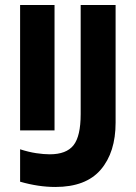

<svg xmlns="http://www.w3.org/2000/svg" viewBox="-20 -734 540 764"><path d="M200 10Q322 10 381 -59Q440 -128 440 -246V-714H301V-280Q301 -192 272.5 -156Q244 -120 178 -120Q154 -120 124 -124.5Q94 -129 60 -140V-11Q133 10 200 10ZM60 -215H197V-714H60Z"/></svg>

Font: Noto Sans Mono Condensed Extra
Style: Regular
Weight: 800
Width: 3
Designer: Monotype Design Team
Foundry: Monotype Imaging Inc.
Version: Version 1.900